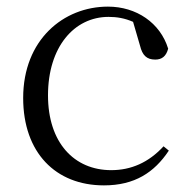

<svg xmlns="http://www.w3.org/2000/svg" viewBox="-20 -546 572 580"><path d="M294 14C387 14 446 -25 490 -91L474 -104C429 -55 376 -32 316 -32C204 -32 125 -115 125 -258C125 -404 204 -495 308 -495C333 -495 357 -491 382 -480L403 -408C410 -379 423 -366 449 -366C469 -366 482 -376 488 -399C464 -477 392 -526 306 -526C172 -526 50 -426 50 -250C50 -85 148 14 294 14Z"/></svg>

Font: Noto Serif JP Light
Style: Regular
Weight: 300
Designer: Ryoko NISHIZUKA 西塚涼子 (kana & ideographs); Frank Grießhammer (Latin, Greek & Cyrillic); Wenlong ZHANG 张文龙 (bopomofo); San
Foundry: Adobe
Version: Version 2.001;hotconv 1.1.0;makeotfexe 2.6.0